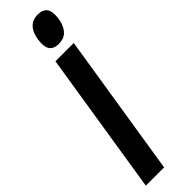

<svg xmlns="http://www.w3.org/2000/svg" viewBox="-328 -897 885 885"><g transform="rotate(-45 114.5 -455.0)"><path d="M190.2 -910.3Q216.9 -910.3 231.5 -896.7Q246 -883.1 245.7 -853.3Q245.4 -825.9 237.3 -801.1Q229.1 -776.4 211.4 -760.9Q193.7 -745.4 162.9 -745.4Q135.8 -745.4 121.4 -759.3Q107.1 -773.3 107.4 -803.1Q108 -831.2 116 -855.6Q124 -880 142.1 -895.2Q160.1 -910.3 190.2 -910.3ZM-15.7 0 95 -700H214.4L103.4 0Z"/></g></svg>

Font: Georama
Style: Italic
Weight: 400
Width: 2
Italic angle: -9°
Designer: Jean-Baptiste Levee
Foundry: Production Type
Version: Version 1.000